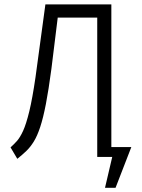

<svg xmlns="http://www.w3.org/2000/svg" viewBox="-20 -725 655 887"><path d="M586.7 -45.6 513.8 142.6H465.1L498.5 0H429.2V-643.6H246.7L217.4 -406.2Q204.6 -309.7 192.1 -244.9Q179.5 -180 165.9 -138.7Q152.3 -97.4 136.4 -71.5Q120.5 -45.6 101.8 -27.7Q83.1 -9.7 60 8.7L28.7 -44.1Q43.6 -57.4 57.9 -73.3Q72.3 -89.2 86.7 -120.5Q101 -151.8 115.4 -210.8Q129.7 -269.7 144.1 -368.7L189.7 -704.6H494.4V-45.6Z"/></svg>

Font: Fira Code Light
Style: Regular
Weight: 300
Monospace: yes
Designer: Carrois Corporate, Edenspiekermann AG, Nikita Prokopov
Foundry: Carrois Corporate, Edenspiekermann AG, Nikita Prokopov
Version: Version 6.000; ttfautohint (v1.8.2) -l 8 -r 50 -G 200 -x 14 